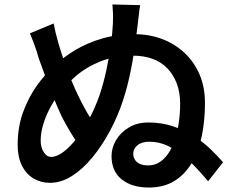

<svg xmlns="http://www.w3.org/2000/svg" viewBox="-20 -813 1040 859"><path d="M607 -790Q603 -766 600.5 -741.5Q598 -717 596 -703Q590 -652 581.5 -592.5Q573 -533 560 -473.5Q547 -414 529 -360Q507 -293 472 -227.5Q437 -162 394 -109.5Q351 -57 302.5 -26Q254 5 203 5Q164 5 131 -14Q98 -33 78.5 -71.5Q59 -110 59 -164Q59 -247 84.5 -314.5Q110 -382 147 -433Q178 -476 220.5 -516.5Q263 -557 317.5 -589.5Q372 -622 438 -641Q504 -660 582 -660Q648 -660 705 -638.5Q762 -617 805 -577Q848 -537 872.5 -480.5Q897 -424 897 -352Q897 -274 883 -205.5Q869 -137 838.5 -85Q808 -33 760.5 -3.5Q713 26 646 26Q570 26 524.5 -10.5Q479 -47 479 -115Q479 -152 499.5 -186.5Q520 -221 557 -243Q594 -265 644 -265Q702 -265 752.5 -248.5Q803 -232 845 -205.5Q887 -179 920 -147.5Q953 -116 978 -87L911 -2Q891 -26 863.5 -56Q836 -86 802.5 -114Q769 -142 730.5 -160.5Q692 -179 648 -179Q614 -179 595 -163Q576 -147 576 -126Q576 -102 593 -87.5Q610 -73 642 -73Q679 -73 706.5 -96.5Q734 -120 751.5 -160Q769 -200 777.5 -249Q786 -298 786 -348Q786 -399 771 -439Q756 -479 728.5 -507.5Q701 -536 662 -550Q623 -564 574 -564Q494 -564 430 -538.5Q366 -513 318 -471.5Q270 -430 235 -381Q214 -351 197.5 -317.5Q181 -284 171.5 -250Q162 -216 162 -183Q162 -154 175.5 -132.5Q189 -111 209 -111Q234 -111 264 -133.5Q294 -156 324 -195Q354 -234 380.5 -284Q407 -334 426 -389Q443 -440 455.5 -497.5Q468 -555 475.5 -610Q483 -665 485 -705Q486 -736 485.5 -753.5Q485 -771 483 -793ZM220 -708Q228 -665 241.5 -619Q255 -573 270.5 -529.5Q286 -486 301.5 -448.5Q317 -411 331 -383Q357 -329 382.5 -288Q408 -247 437 -211L367 -123Q350 -142 332 -166Q314 -190 295.5 -221Q277 -252 257 -290Q240 -326 221.5 -371.5Q203 -417 185.5 -464Q168 -511 154 -550Q149 -568 144 -583.5Q139 -599 132 -618Q125 -637 114 -664Z"/></svg>

Font: Noto Sans SC SemiBold
Style: Regular
Weight: 600
Designer: Ryoko NISHIZUKA 西塚涼子 (kana, bopomofo & ideographs); Paul D. Hunt (Latin, Greek & Cyrillic); Sandoll Communications 산돌커뮤니
Foundry: Adobe
Version: Version 2.004-H2;hotconv 1.0.118;makeotfexe 2.5.65603